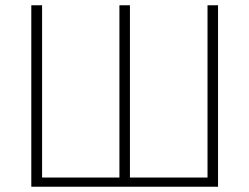

<svg xmlns="http://www.w3.org/2000/svg" viewBox="-20 -710 948 730"><path d="M809 -690V0H769V-690ZM140 -690V0H99V-690ZM786 -35V0H132L131 -35ZM474 -690V0H434V-690Z"/></svg>

Font: Exo 2 ExtraLight
Style: Regular
Weight: 250
Designer: Natanael Gama
Foundry: Natanael Gama
Version: Version 2.010